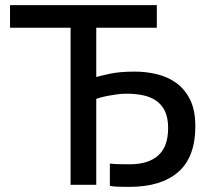

<svg xmlns="http://www.w3.org/2000/svg" viewBox="-20 -720 839 748"><path d="M355 0H255V-612H19V-700H591V-612H355V-420Q369 -424 407 -432.5Q445 -441 506 -441Q549 -441 591 -431Q633 -421 666.5 -397Q700 -373 720.5 -332Q741 -291 741 -228Q741 -108 674.5 -50Q608 8 484 8Q448 8 432 7Q416 6 408 4V-83Q421 -81 438.5 -80.5Q456 -80 486 -80Q558 -80 596.5 -114.5Q635 -149 635 -221Q635 -261 622.5 -287Q610 -313 588 -328Q566 -343 536.5 -349Q507 -355 473 -355Q455 -355 436.5 -352.5Q418 -350 402 -347Q386 -344 373.5 -340.5Q361 -337 355 -335Z"/></svg>

Font: PT Sans Caption
Style: Regular
Weight: 400
Designer: A.Korolkova, O.Umpeleva, V.Yefimov
Foundry: ParaType Ltd
Version: Version 2.004W OFL